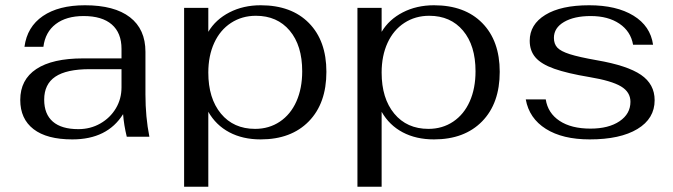

<svg xmlns="http://www.w3.org/2000/svg" viewBox="-20 -520 2559 730"><path d="M57 -140Q57 -217 118 -257.5Q179 -298 296 -298H442V-334Q442 -395 405 -427Q368 -459 298 -459Q232 -459 192 -428.5Q152 -398 145 -342H73Q83 -418 143 -459Q203 -500 303 -500Q415 -500 474 -454.5Q533 -409 533 -323V-161Q533 -75 548 0H462Q451 -45 448 -86Q388 10 255 10Q158 10 107.5 -29Q57 -68 57 -140ZM442 -188V-257H321Q233 -257 190.5 -228.5Q148 -200 148 -141Q148 -86 181 -57.5Q214 -29 278 -29Q324 -29 361.5 -50.5Q399 -72 420.5 -108Q442 -144 442 -188Z M680 -490H772V-399Q800 -446 852.5 -473Q905 -500 971 -500Q1088 -500 1154.5 -432.5Q1221 -365 1221 -247Q1221 -127 1154 -58.5Q1087 10 971 10Q903 10 852 -17Q801 -44 772 -95V190H680ZM1129 -249Q1129 -347 1081.5 -403.5Q1034 -460 953 -460Q900 -460 858.5 -433Q817 -406 794.5 -357Q772 -308 772 -244Q772 -146 820 -88Q868 -30 950 -30Q1003 -30 1044 -57.5Q1085 -85 1107 -134.5Q1129 -184 1129 -249Z M1339 -490H1431V-399Q1459 -446 1511.5 -473Q1564 -500 1630 -500Q1747 -500 1813.5 -432.5Q1880 -365 1880 -247Q1880 -127 1813 -58.5Q1746 10 1630 10Q1562 10 1511 -17Q1460 -44 1431 -95V190H1339ZM1788 -249Q1788 -347 1740.5 -403.5Q1693 -460 1612 -460Q1559 -460 1517.5 -433Q1476 -406 1453.5 -357Q1431 -308 1431 -244Q1431 -146 1479 -88Q1527 -30 1609 -30Q1662 -30 1703 -57.5Q1744 -85 1766 -134.5Q1788 -184 1788 -249Z M1979 -142H2055Q2063 -90 2107.5 -60.5Q2152 -31 2225 -31Q2294 -31 2335.5 -59Q2377 -87 2377 -133Q2377 -170 2341 -191.5Q2305 -213 2221 -227Q2137 -241 2087.5 -258.5Q2038 -276 2016 -301.5Q1994 -327 1994 -365Q1994 -427 2053.5 -463.5Q2113 -500 2220 -500Q2324 -500 2388.5 -460.5Q2453 -421 2463 -350H2387Q2378 -401 2335 -430Q2292 -459 2226 -459Q2163 -459 2124.5 -436.5Q2086 -414 2086 -376Q2086 -353 2099 -339Q2112 -325 2146.5 -314Q2181 -303 2249 -291Q2365 -271 2417 -235.5Q2469 -200 2469 -139Q2469 -69 2403.5 -29.5Q2338 10 2222 10Q2119 10 2055.5 -30Q1992 -70 1979 -142Z"/></svg>

Font: Fahkwang
Style: Regular
Weight: 400
Version: Version 1.000; ttfautohint (v1.6)